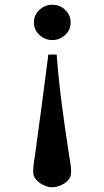

<svg xmlns="http://www.w3.org/2000/svg" viewBox="-20 -577 440 810"><path d="M280 148Q280 128 276.5 108Q273 88 270 68Q254 -35 240.5 -139Q227 -243 219 -347H184Q171 -243 157 -139.5Q143 -36 129 68Q126 88 123 108Q120 128 120 148Q120 167 133 181.5Q146 196 165 204.5Q184 213 200 213Q227 213 253.5 195.5Q280 178 280 148ZM278 -482Q278 -514 255 -535.5Q232 -557 201 -557Q170 -557 146.5 -535.5Q123 -514 123 -482Q123 -451 146.5 -429.5Q170 -408 201 -408Q232 -408 255 -429.5Q278 -451 278 -482Z"/></svg>

Font: UoqMunThenKhung
Style: Regular
Weight: 400
Designer: Font-Kai, 金井和夫, 宇文滿月
Foundry: Kazuo Kanai, Moonlit Owen
Version: Version 1.197